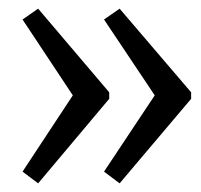

<svg xmlns="http://www.w3.org/2000/svg" viewBox="-20 -463 463 443"><path d="M256 -443 421 -250V-235L256 -40L220 -67L337 -243L220 -418ZM68 -443 232 -250V-235L68 -40L32 -67L148 -243L32 -418Z"/></svg>

Font: Piazzolla 24pt Medium
Style: Regular
Weight: 500
Designer: Juan Pablo del Peral
Foundry: Huerta Tipografica
Version: Version 2.005